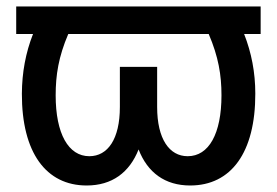

<svg xmlns="http://www.w3.org/2000/svg" viewBox="-20 -566 860 596"><path d="M737.8 -460.4H789.1V-545.9H30.3V-460.4H82.5C59.6 -402.3 48.3 -340.8 47.9 -275.4C47.4 -92.3 123 9.8 249 9.8C327.6 9.8 381.8 -30.3 410.2 -102.1C438 -30.3 492.2 9.8 570.3 9.8C697.3 9.8 772.9 -92.3 772.5 -275.4C772.5 -340.8 760.7 -402.3 737.8 -460.4ZM191.9 -460.4H627.9C658.2 -389.6 667.5 -333 667.5 -270C667.5 -150.9 628.4 -81.1 562.5 -81.1C505.9 -81.1 467.8 -134.3 467.8 -233.9V-358.4H352.1V-233.9C352.1 -134.3 314.5 -81.1 257.3 -81.1C192.4 -81.1 152.8 -150.9 152.8 -270C152.8 -333 161.6 -389.6 191.9 -460.4Z"/></svg>

Font: Inteeer Medium
Style: Regular
Weight: 500
Designer: Rasmus Andersson
Foundry: rsms
Version: Version 4.001;Glyphs 3.4 (3402)